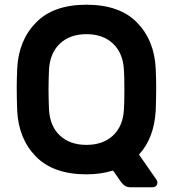

<svg xmlns="http://www.w3.org/2000/svg" viewBox="-20 -730 736 815"><path d="M641 -439Q643 -393 643 -359Q643 -314 641 -260Q634 -143 570 -74L645 34Q648 39 648 43V45Q648 54 642 59.5Q636 65 627 65H532Q517 64 508.5 57.5Q500 51 492 40L460 -6Q407 10 347 10Q207 10 133 -65Q59 -140 53 -260Q51 -314 51 -359Q51 -393 53 -439Q59 -559 133 -634.5Q207 -710 347 -710Q487 -710 561 -635Q635 -560 641 -439ZM188 -434Q186 -384 186 -350Q186 -315 188 -265Q192 -194 234.5 -154.5Q277 -115 347 -115Q417 -115 459.5 -154.5Q502 -194 506 -265Q508 -290 508 -350Q508 -409 506 -434Q502 -505 459.5 -545Q417 -585 347 -585Q277 -585 234.5 -545Q192 -505 188 -434Z"/></svg>

Font: Hezaedrus Medium
Style: Regular
Weight: 500
Designer: Hubert & Fischer
Foundry: Hubert & Fischer
Version: Version 1.10;September 3, 2019;FontCreator 11.5.0.2425 64-bi